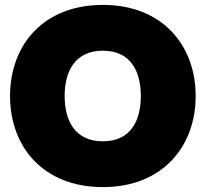

<svg xmlns="http://www.w3.org/2000/svg" viewBox="-20 -752 840 784"><path d="M400 12C643 12 779 -153 779 -360C779 -567 643 -732 400 -732C156 -732 21 -567 21 -360C21 -153 156 12 400 12ZM244 -360C244 -459 285 -545 400 -545C515 -545 555 -459 555 -360C555 -261 515 -175 400 -175C285 -175 244 -261 244 -360Z"/></svg>

Font: Aspekta 950
Style: Regular
Weight: 950
Designer: Ivo Dolenc
Version: Version 2.000